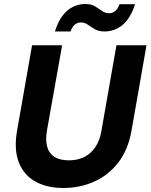

<svg xmlns="http://www.w3.org/2000/svg" viewBox="-20 -926 751 958"><path d="M297 12Q214 12 156 -20.5Q98 -53 73.5 -117Q49 -181 65 -273L140 -700H290L214 -273Q206 -226 215.5 -193Q225 -160 252 -143Q279 -126 324 -126Q368 -126 401 -143Q434 -160 456 -192.5Q478 -225 486 -273L561 -700H711L636 -273Q619 -177 569 -113.5Q519 -50 448 -19Q377 12 297 12ZM254 -769Q277 -841 316.5 -873.5Q356 -906 406 -906Q435 -906 454 -894.5Q473 -883 488.5 -871.5Q504 -860 525 -860Q542 -860 555.5 -871.5Q569 -883 576 -905H654Q631 -834 591.5 -801.5Q552 -769 502 -769Q473 -769 454 -780Q435 -791 419 -802.5Q403 -814 383 -814Q366 -814 353 -803Q340 -792 332 -769Z"/></svg>

Font: DM Sans 12pt Black
Style: Italic
Weight: 900
Italic angle: -10°
Version: Version 4.004;gftools[0.9.30]